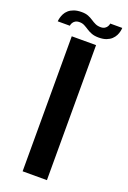

<svg xmlns="http://www.w3.org/2000/svg" viewBox="-170 -850 602 902"><g transform="rotate(20 131.0 -399.0)"><path d="M69 0H190.5V-675H69ZM189 -712.5Q212 -712.5 227.5 -718.5Q243 -724.5 253 -734Q263 -743.5 268.5 -754.5Q274 -765.5 276.2 -776Q278.5 -786.5 278.5 -793H218.5Q218 -787.5 214.2 -779.8Q210.5 -772 202.2 -766.8Q194 -761.5 181.5 -761.5Q166.5 -761.5 155 -766.8Q143.5 -772 132.5 -779.5Q121.5 -787 108 -792.5Q94.5 -798 74.5 -798Q52 -798 36 -792.2Q20 -786.5 9.8 -777.2Q-0.5 -768 -6 -757Q-11.5 -746 -14 -736Q-16.5 -726 -17 -718.5H43.5Q44 -724.5 47.8 -732Q51.5 -739.5 59.8 -744.8Q68 -750 81.5 -750Q95 -750 106 -744.2Q117 -738.5 128.2 -731Q139.5 -723.5 154 -718Q168.5 -712.5 189 -712.5Z"/></g></svg>

Font: Anybody Thin Medium
Style: Regular
Weight: 500
Version: Version 1.113;gftools[0.9.25]